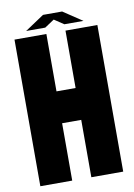

<svg xmlns="http://www.w3.org/2000/svg" viewBox="-90 -870 649 927"><g transform="rotate(-10 234.5 -406.0)"><path d="M187.5 0H31.2V-718.8H187.5V-437.5H281.2V-718.8H437.5V0H281.2V-281.2H187.5ZM187.5 -812.5H281.2L375 -750H281.2L234.4 -781.2L187.5 -750H93.8Z"/></g></svg>

Font: Signwood
Style: Regular
Weight: 400
Designer: GGBotNet
Foundry: GGBotNet
Version: 0.95